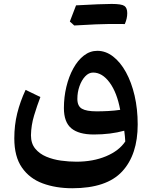

<svg xmlns="http://www.w3.org/2000/svg" viewBox="-20 -726 789 996"><path d="M694.3 -80.6Q694.3 76.2 613.8 163.3Q533.2 250.5 355 250.5Q269.5 250.5 201.4 225.3Q133.3 200.2 93.8 143.3Q54.2 86.4 54.2 -8.3Q54.2 -76.7 69.3 -137.9Q84.5 -199.2 112.8 -259.8L189.5 -222.7Q172.4 -178.2 157 -127.4Q141.6 -76.7 140.6 -24.4Q140.6 18.1 162.6 44.9Q184.6 71.8 220 86.7Q255.4 101.6 296.6 107.2Q337.9 112.8 376.5 112.8Q462.9 112.8 530.3 84.5Q597.7 56.2 629.9 7.8Q628.4 -20 624.5 -47.9Q553.2 -28.3 466.8 -28.3Q388.7 -28.3 350.1 -60.3Q311.5 -92.3 311.5 -165.5Q311.5 -222.2 324.2 -275.4Q336.9 -328.6 360.1 -370.8Q383.3 -413.1 415 -437.7Q446.8 -462.4 484.9 -462.4Q528.3 -462.4 566.4 -433.1Q604.5 -403.8 633.3 -351.6Q662.1 -299.3 678.2 -230Q694.3 -160.6 694.3 -80.6ZM603.5 -156.2Q586.9 -245.6 548.8 -297.6Q510.7 -349.6 462.9 -349.6Q440.4 -349.6 421.9 -329.8Q403.3 -310.1 392.3 -278.8Q381.3 -247.6 381.3 -212.9Q381.3 -175.8 404.8 -162.1Q428.2 -148.4 481 -148.4Q509.8 -148.4 542.2 -150.1Q574.7 -151.9 603.5 -156.2ZM608.9 -601.6H547.4Q497.1 -601.6 365.2 -593.8L342.3 -614.3Q358.9 -657.2 374.5 -698.2Q508.3 -705.6 559.3 -705.6Q610.4 -705.6 625.2 -695.3Q640.1 -685.1 640.1 -657.5Q640.1 -629.9 627.4 -601.1Q620.6 -601.6 608.9 -601.6Z"/></svg>

Font: Pinar SemiBold
Style: Regular
Weight: 600
Designer: Amin Abedi
Version: Version 3.000